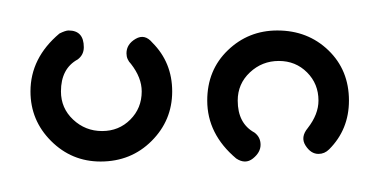

<svg xmlns="http://www.w3.org/2000/svg" viewBox="-20 -532 249 126"><path d="M46 -426Q27 -426 13.5 -439.5Q0 -453 0 -472Q0 -494 19 -510Q23 -512 25 -512Q35 -512 35 -501Q35 -496 31 -493Q20 -487 20 -472Q20 -461 28 -453.5Q36 -446 47 -446Q58 -446 65.5 -453.5Q73 -461 73 -472Q73 -481 66 -490Q63 -493 63 -497Q63 -503 69 -506.5Q75 -510 80 -504Q93 -491 93 -472Q93 -453 79.5 -439.5Q66 -426 46 -426ZM135 -428Q116 -444 116 -466Q116 -486 129.5 -499Q143 -512 162 -512Q182 -512 195.5 -499Q209 -486 209 -466Q209 -447 196 -434Q193 -431 189 -431Q184 -431 180.5 -436.5Q177 -442 182 -448Q189 -457 189 -466Q189 -477 181.5 -484.5Q174 -492 163 -492Q152 -492 144 -484.5Q136 -477 136 -466Q136 -451 147 -445Q151 -442 151 -437Q151 -432 146 -428Q141 -424 135 -428Z"/></svg>

Font: Neonderthaw
Style: Regular
Weight: 400
Designer: Robert E. Leuschke
Foundry: Robert E. Leuschke
Version: Version 1.010; ttfautohint (v1.8.3)